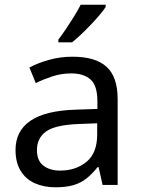

<svg xmlns="http://www.w3.org/2000/svg" viewBox="-20 -786 601 816"><path d="M288 -545Q386 -545 433 -502Q480 -459 480 -365V0H416L399 -76H395Q372 -47 347.5 -27.5Q323 -8 291.5 1Q260 10 215 10Q167 10 128.5 -7Q90 -24 68 -59.5Q46 -95 46 -149Q46 -229 109 -272.5Q172 -316 303 -320L394 -323V-355Q394 -422 365 -448Q336 -474 283 -474Q241 -474 203 -461.5Q165 -449 132 -433L105 -499Q140 -518 188 -531.5Q236 -545 288 -545ZM314 -259Q214 -255 175.5 -227Q137 -199 137 -148Q137 -103 164.5 -82Q192 -61 235 -61Q303 -61 348 -98.5Q393 -136 393 -214V-262ZM429 -756Q420 -742 403 -722Q386 -702 365.5 -680.5Q345 -659 324.5 -639.5Q304 -620 286 -606H228V-618Q243 -637 260.5 -663Q278 -689 295 -716.5Q312 -744 323 -766H429Z"/></svg>

Font: Noto Sans Lao Looped
Style: Regular
Weight: 400
Designer: Mark Frömberg, Ben Mitchell
Foundry: The Fontpad Ltd
Version: Version 1.001